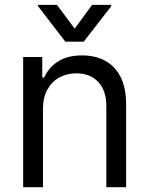

<svg xmlns="http://www.w3.org/2000/svg" viewBox="-20 -785 626 805"><path d="M160.2 -328.1V0H77.1V-545.9H157.2V-460H165Q184.1 -502 223.1 -527.3Q262.2 -552.7 324.2 -552.7Q379.4 -552.7 420.9 -530.3Q462.4 -507.8 485.6 -462.2Q508.8 -416.5 508.8 -346.7V0H425.8V-340.8Q425.8 -404.8 392.1 -441.2Q358.4 -477.5 300.3 -477.5Q260.3 -477.5 228.5 -460Q196.8 -442.4 178.5 -409.2Q160.2 -376 160.2 -328.1ZM218.8 -764.6 293 -665 366.2 -764.6H446.3V-758.8L331.1 -610.4H253.9L139.6 -758.8V-764.6Z"/></svg>

Font: GitLab Sans
Style: Regular
Weight: 400
Designer: Rasmus Andersson
Foundry: Modifications by GitLab B.V., manufactured by rsms
Version: Version 4.000;git-c8fb6b7